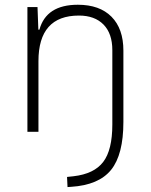

<svg xmlns="http://www.w3.org/2000/svg" viewBox="-20 -547 626 797"><path d="M260.3 229.5 258.3 187.5 285.2 184.6Q370.6 174.8 408.4 125.2Q446.3 75.7 446.3 -30.3V-338.9Q446.3 -407.7 409.7 -445.1Q373 -482.4 307.6 -482.4Q139.6 -482.4 139.6 -293V0H93.8V-517.6H135.7L139.2 -423.8H143.6Q171.9 -527.3 303.2 -527.3Q393.6 -527.3 442.9 -477.5Q492.2 -427.7 492.2 -336.9V-41Q492.2 94.7 441.2 158Q390.1 221.2 275.4 228.5Z"/></svg>

Font: Cascadia Code ExtraLight
Style: Regular
Weight: 200
Monospace: yes
Designer: Aaron Bell
Foundry: Saja Typeworks
Version: Version 2407.024; ttfautohint (v1.8.4)